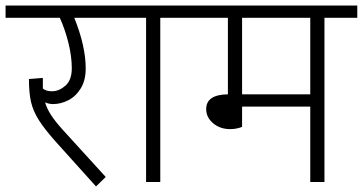

<svg xmlns="http://www.w3.org/2000/svg" viewBox="-40 -654 1304 690"><path d="M367 -590H227Q268 -488 268 -408Q268 -365 250 -336Q232 -307 205 -293.5Q178 -280 151 -280Q136 -280 122 -286Q129 -263 143.5 -240.5Q158 -218 186 -187L340 -18L305 16L161 -144Q120 -190 99.5 -222.5Q79 -255 71.5 -287.5Q64 -320 64 -370L114 -374V-336Q125 -326 147 -326Q172 -326 195 -346Q218 -366 218 -409Q218 -451 206 -499.5Q194 -548 175 -590H-20V-634H367Z M654 -590H536V0H485V-590H347V-634H654Z M1244 -590H1126V0H1075V-271H830V-198Q810 -190 787 -190Q751 -190 726 -211Q701 -232 701 -262Q701 -314 779 -315V-590H634V-634H1244ZM1075 -590H830V-315H1075Z"/></svg>

Font: Martel Sans ExtraLight
Style: Regular
Weight: 275
Designer: Dan Reynolds and Mathieu Réguer
Foundry: Dan Reynolds and Mathieu Réguer
Version: Version 1.002; ttfautohint (v1.1) -l 5 -r 5 -G 72 -x 0 -D la